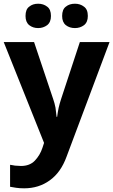

<svg xmlns="http://www.w3.org/2000/svg" viewBox="-20 -772 609 1032"><path d="M0 -545.9H163.1L266.1 -238.8Q273.4 -218.3 278.3 -193.4Q281.7 -170.4 284.2 -144H287.1Q290 -168 295.4 -193.4Q300.3 -214.8 308.1 -238.8L409.2 -545.9H568.8L337.9 69.8Q307.1 154.8 247.6 197.3Q188.5 240.2 109.9 240.2Q85 240.2 66.4 237.3Q50.8 235.4 34.2 231.9V113.8Q37.6 114.3 46.4 115.7Q55.2 117.2 60.5 118.2Q82 120.1 92.8 120.1Q139.6 120.1 167 91.8Q195.3 62 208 22.9L216.8 -3.9ZM117.2 -686Q117.2 -722.2 137.2 -736.3Q155.8 -752 185.1 -752Q213.4 -752 233.4 -736.3Q253.9 -721.7 253.9 -686Q253.9 -652.8 233.4 -636.7Q212.4 -621.1 185.1 -621.1Q157.2 -621.1 137.2 -636.7Q117.2 -652.8 117.2 -686ZM314 -686Q314 -721.7 334 -736.3Q353 -752 382.8 -752Q411.1 -752 431.2 -736.3Q452.1 -721.7 452.1 -686Q452.1 -652.8 431.6 -636.7Q410.6 -621.1 382.8 -621.1Q354 -621.1 334 -636.7Q314 -652.8 314 -686Z"/></svg>

Font: Droid Sans Thai
Style: Bold
Weight: 700
Designer: Steve Matteson
Foundry: Ascender Corporation
Version: Version 1.00